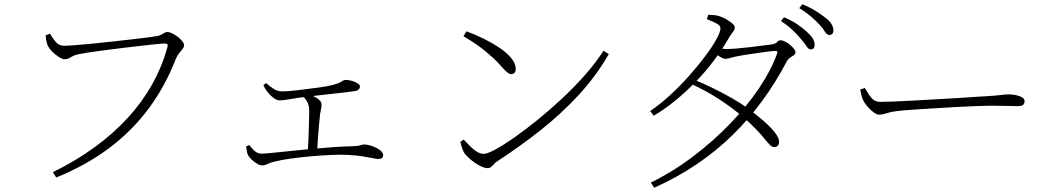

<svg xmlns="http://www.w3.org/2000/svg" viewBox="-20 -821 4950 901"><path d="M228 -13Q338 -67 426 -131.5Q514 -196 581 -269.5Q648 -343 694 -425Q740 -507 765 -597Q769 -611 764.5 -614Q760 -617 751 -617Q743 -617 714.5 -614Q686 -611 645.5 -606.5Q605 -602 560 -596.5Q515 -591 472.5 -585.5Q430 -580 397.5 -575Q365 -570 351 -567Q329 -563 313.5 -553Q298 -543 284 -543Q272 -543 255.5 -554Q239 -565 225 -579Q211 -593 206 -603Q202 -611 199 -622.5Q196 -634 194 -655L215 -663Q224 -646 240 -626Q256 -606 282 -606Q294 -606 327 -608.5Q360 -611 406 -615.5Q452 -620 501.5 -625.5Q551 -631 596.5 -636Q642 -641 675 -645.5Q708 -650 719 -652Q729 -654 737 -658.5Q745 -663 752 -667Q759 -671 765 -671Q774 -671 787 -665Q800 -659 813 -649Q826 -639 835 -628Q844 -617 844 -608Q844 -600 836.5 -591Q829 -582 820 -570.5Q811 -559 804 -542Q755 -416 678 -312Q601 -208 493.5 -127Q386 -46 244 12Z M1210 -45Q1199 -45 1185 -53.5Q1171 -62 1159.5 -73.5Q1148 -85 1144 -93Q1140 -101 1138.5 -110.5Q1137 -120 1135 -134L1150 -140Q1161 -125 1175 -112.5Q1189 -100 1208 -100Q1218 -100 1250.5 -103Q1283 -106 1329.5 -111Q1376 -116 1429.5 -121Q1483 -126 1537 -130Q1591 -134 1638 -135Q1662 -136 1672 -139.5Q1682 -143 1689 -143Q1700 -143 1715 -139Q1730 -135 1744.5 -128Q1759 -121 1768.5 -112Q1778 -103 1778 -93Q1778 -84 1772.5 -79.5Q1767 -75 1756 -75Q1747 -75 1728 -79Q1709 -83 1680.5 -87.5Q1652 -92 1615 -94Q1584 -96 1537.5 -94Q1491 -92 1439.5 -87.5Q1388 -83 1342 -76.5Q1296 -70 1266 -62Q1245 -57 1234.5 -51Q1224 -45 1210 -45ZM1424 -103Q1426 -131 1427.5 -169.5Q1429 -208 1430 -244Q1431 -280 1431 -298Q1431 -323 1424 -338.5Q1417 -354 1400 -371L1413 -384Q1426 -380 1439.5 -374.5Q1453 -369 1464 -362.5Q1475 -356 1482 -348Q1489 -340 1489 -330Q1489 -320 1486.5 -309Q1484 -298 1482 -285Q1480 -267 1477 -234.5Q1474 -202 1471.5 -167Q1469 -132 1468 -104ZM1294 -350Q1281 -350 1270.5 -357Q1260 -364 1249 -374Q1241 -382 1231.5 -394.5Q1222 -407 1216 -422L1229 -431Q1247 -415 1265 -403.5Q1283 -392 1304 -392Q1326 -392 1371 -397Q1416 -402 1474 -410Q1519 -416 1542.5 -422.5Q1566 -429 1576 -434.5Q1586 -440 1590.5 -443Q1595 -446 1603 -446Q1616 -446 1631.5 -441.5Q1647 -437 1658 -430Q1669 -423 1669 -415Q1669 -407 1663 -401Q1657 -395 1642 -393Q1630 -391 1604 -388Q1578 -385 1546 -381.5Q1514 -378 1482.5 -374.5Q1451 -371 1427 -368Q1382 -363 1346 -356.5Q1310 -350 1294 -350Z M2268 -32Q2253 -32 2231 -43.5Q2209 -55 2189.5 -71.5Q2170 -88 2160 -101Q2153 -112 2147.5 -129.5Q2142 -147 2140 -155L2156 -166Q2173 -148 2188.5 -132.5Q2204 -117 2219.5 -108Q2235 -99 2250 -99Q2266 -99 2303.5 -119Q2341 -139 2392.5 -175Q2444 -211 2502 -258Q2560 -305 2618 -359Q2676 -413 2726.5 -470.5Q2777 -528 2812 -583L2837 -567Q2776 -462 2694 -373.5Q2612 -285 2515.5 -209Q2419 -133 2312 -63Q2305 -59 2298.5 -51.5Q2292 -44 2285 -38Q2278 -32 2268 -32ZM2378 -473Q2371 -473 2361.5 -480.5Q2352 -488 2332 -510Q2314 -531 2295.5 -548Q2277 -565 2257 -581.5Q2237 -598 2212 -615Q2187 -632 2155 -651L2169 -674Q2208 -660 2248.5 -640Q2289 -620 2323.5 -597Q2358 -574 2379 -548.5Q2400 -523 2400 -498Q2400 -485 2394 -479Q2388 -473 2378 -473Z M3784 -589Q3774 -589 3764 -605Q3754 -621 3737 -640Q3721 -659 3699 -680Q3677 -701 3645 -722L3659 -740Q3697 -724 3723 -706Q3749 -688 3766 -672Q3786 -654 3794.5 -639.5Q3803 -625 3803 -610Q3803 -600 3798 -594.5Q3793 -589 3784 -589ZM3034 36Q3141 -17 3236 -89.5Q3331 -162 3409 -243.5Q3487 -325 3543 -408.5Q3599 -492 3626 -568Q3633 -584 3616 -582Q3597 -581 3562.5 -576Q3528 -571 3493.5 -566Q3459 -561 3440 -557Q3424 -554 3409 -549.5Q3394 -545 3385 -545Q3374 -545 3358 -555Q3342 -565 3326 -578L3340 -597Q3355 -594 3366.5 -592.5Q3378 -591 3387 -591Q3407 -591 3438.5 -593.5Q3470 -596 3503 -600Q3536 -604 3562 -607.5Q3588 -611 3598 -612Q3620 -615 3626.5 -623.5Q3633 -632 3644 -632Q3652 -632 3664 -626Q3676 -620 3687 -611Q3698 -602 3705.5 -592.5Q3713 -583 3713 -575Q3713 -567 3704.5 -561.5Q3696 -556 3686 -549Q3676 -542 3670 -529Q3620 -434 3557.5 -348.5Q3495 -263 3418.5 -188Q3342 -113 3250.5 -51Q3159 11 3050 60ZM3612 -131Q3603 -131 3593 -141Q3583 -151 3568 -169.5Q3553 -188 3529 -213.5Q3505 -239 3468 -271Q3418 -314 3356 -354.5Q3294 -395 3222 -428L3235 -448Q3284 -428 3330.5 -405Q3377 -382 3418 -358.5Q3459 -335 3490 -312Q3527 -285 3560.5 -256Q3594 -227 3615 -201Q3636 -175 3636 -156Q3636 -144 3630 -137.5Q3624 -131 3612 -131ZM3031 -300Q3077 -331 3124 -374Q3171 -417 3213.5 -465Q3256 -513 3289.5 -557.5Q3323 -602 3342 -637Q3361 -672 3361 -688Q3361 -701 3342.5 -711Q3324 -721 3297 -731L3304 -752Q3317 -751 3331.5 -750Q3346 -749 3359 -744Q3374 -739 3390 -729.5Q3406 -720 3417 -710.5Q3428 -701 3428 -693Q3428 -681 3419 -670.5Q3410 -660 3399 -641Q3368 -587 3329 -535.5Q3290 -484 3244.5 -437Q3199 -390 3149.5 -349.5Q3100 -309 3048 -278ZM3872 -657Q3860 -657 3851 -672.5Q3842 -688 3824 -707Q3806 -726 3785 -744Q3764 -762 3731 -783L3745 -801Q3782 -786 3808 -769.5Q3834 -753 3852 -739Q3873 -723 3882 -708Q3891 -693 3891 -678Q3891 -668 3886 -662.5Q3881 -657 3872 -657Z M4105 -283Q4094 -283 4078 -295Q4062 -307 4048.5 -323.5Q4035 -340 4029 -354Q4024 -367 4021.5 -377.5Q4019 -388 4017 -401L4039 -408Q4048 -392 4057.5 -377Q4067 -362 4079.5 -352.5Q4092 -343 4110 -343Q4131 -343 4172 -344.5Q4213 -346 4265 -349Q4317 -352 4371.5 -355Q4426 -358 4475 -361Q4524 -364 4558 -366.5Q4592 -369 4602 -369Q4652 -372 4674.5 -375Q4697 -378 4716 -378Q4731 -378 4748 -374.5Q4765 -371 4776.5 -364Q4788 -357 4788 -346Q4788 -336 4782 -329.5Q4776 -323 4753 -323Q4728 -323 4699.5 -324Q4671 -325 4628 -325Q4611 -325 4568.5 -323.5Q4526 -322 4471 -319Q4416 -316 4360.5 -312.5Q4305 -309 4259.5 -306Q4214 -303 4192 -300Q4167 -297 4152.5 -293Q4138 -289 4128 -286Q4118 -283 4105 -283Z"/></svg>

Font: Noto Serif HK ExtraLight
Style: Regular
Weight: 200
Designer: Ryoko NISHIZUKA 西塚涼子 (kana & ideographs); Frank Grießhammer (Latin, Greek & Cyrillic); Wenlong ZHANG 张文龙 (bopomofo); San
Foundry: Adobe
Version: Version 2.002-H1;hotconv 1.1.0;makeotfexe 2.6.0